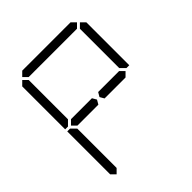

<svg xmlns="http://www.w3.org/2000/svg" viewBox="-246 -1177 1309 1309"><g transform="rotate(-45 408.0 -522.5)"><path d="M378 -531 396 -500 378 -469H377H356H355H245H181H176L145 -500L176 -531H181H228H355H356H377ZM99 -924 130 -955 161 -924V-918V-875V-545L126 -510H99ZM161 -76 130 -45 99 -76V-490H126L161 -455V-125V-83ZM144 -969 175 -1000H641L672 -969L641 -938H620H439H377H196H175ZM658 -513 671 -500 640 -469H638H635H461H459H439H438L420 -500L438 -531H461H584H640ZM655 -924 686 -955 717 -924V-510H690L655 -545V-550V-875V-918Z"/></g></svg>

Font: DSEG14 Classic
Style: Light
Weight: 300
Designer: Keshikan(Twitter:@keshinomi_88pro)
Version: Version 0.46